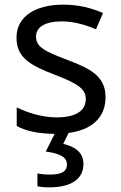

<svg xmlns="http://www.w3.org/2000/svg" viewBox="-20 -566 519 826"><path d="M339 139C339 88 300 64 252 53L275 6C374 -7 434 -59 434 -148C434 -234 375 -269 273 -307C170 -346 135 -364 135 -409C135 -449 174 -474 246 -474C298 -474 348 -459 393 -440L423 -510C373 -532 317 -546 252 -546C132 -546 51 -495 51 -404C51 -316 113 -284 217 -244C322 -204 349 -180 349 -140C349 -92 311 -61 222 -61C159 -61 94 -83 52 -104V-24C92 -2 143 9 215 10L177 86C228 93 268 106 268 141C268 174 242 185 194 185C175 185 153 183 141 180V235C152 238 171 240 191 240C289 240 339 203 339 139Z"/></svg>

Font: Noto Sans Gurmukhi UI
Style: Regular
Weight: 400
Designer: Jelle Bosma - Monotype Design Team
Foundry: Monotype Imaging Inc.
Version: Version 2.004